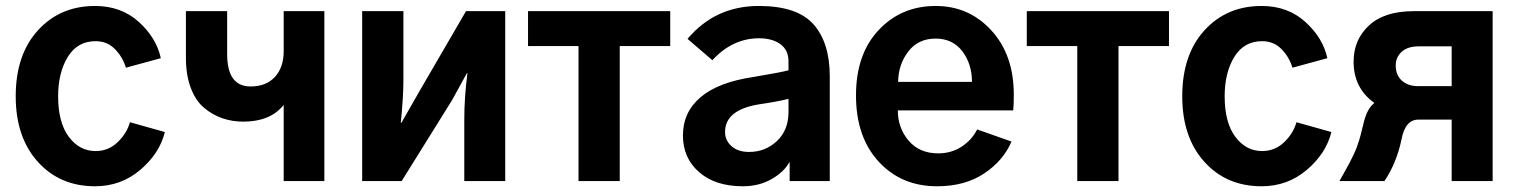

<svg xmlns="http://www.w3.org/2000/svg" viewBox="-20 -613 5137 650"><path d="M33.2 -287.1Q33.2 -427.7 108.4 -510.3Q183.6 -592.8 301.8 -592.8Q390.6 -592.8 450.2 -538.6Q509.8 -484.4 524.4 -416L406.2 -383.8Q395.5 -419.9 369.1 -446.8Q342.8 -473.6 303.7 -473.6Q242.2 -473.6 209.5 -420.4Q176.8 -367.2 176.8 -287.1Q176.8 -198.2 212.9 -149.9Q249 -101.6 303.7 -101.6Q346.7 -101.6 377.9 -131.3Q409.2 -161.1 419.9 -199.2L538.1 -166Q520.5 -93.8 455.1 -38.1Q389.6 17.6 301.8 17.6Q182.6 17.6 107.9 -65.4Q33.2 -148.4 33.2 -287.1Z M609.4 -418V-575.2H749V-429.7Q749 -320.3 828.1 -320.3Q880.9 -320.3 910.6 -352.5Q940.4 -384.8 940.4 -439.5V-575.2H1078.1V0H940.4V-256.8H939.5Q894.5 -201.2 803.7 -201.2Q766.6 -201.2 733.4 -212.4Q700.2 -223.6 671.4 -247.6Q642.6 -271.5 626 -314.9Q609.4 -358.4 609.4 -418Z M1206.1 0V-575.2H1345.7V-341.8Q1345.7 -285.2 1336.9 -197.3H1338.9L1401.4 -306.6L1557.6 -575.2H1690.4V0H1551.8V-208Q1551.8 -284.2 1562.5 -365.2H1560.5L1510.7 -274.4L1339.8 0Z M1767.6 -457V-575.2H2249V-457H2078.1V0H1938.5V-457Z M2434.6 -166Q2434.6 -137.7 2456.5 -118.2Q2478.5 -98.6 2515.6 -98.6Q2571.3 -98.6 2610.4 -135.7Q2649.4 -172.9 2649.4 -233.4V-278.3Q2610.4 -268.6 2549.8 -259.8Q2434.6 -241.2 2434.6 -166ZM2292 -154.3Q2292 -233.4 2352.1 -284.2Q2412.1 -335 2531.2 -352.5Q2625 -368.2 2649.4 -375V-405.3Q2649.4 -443.4 2622.1 -463.4Q2594.7 -483.4 2549.8 -483.4Q2460 -483.4 2391.6 -409.2L2307.6 -481.4Q2401.4 -592.8 2548.8 -592.8Q2678.7 -592.8 2733.9 -530.8Q2789.1 -468.8 2789.1 -354.5V0H2653.3V-65.4Q2634.8 -31.2 2592.3 -6.8Q2549.8 17.6 2495.1 17.6Q2401.4 17.6 2346.7 -30.3Q2292 -78.1 2292 -154.3Z M2877.9 -290Q2877.9 -429.7 2954.6 -511.2Q3031.2 -592.8 3147.5 -592.8Q3260.7 -592.8 3336.4 -509.8Q3412.1 -426.8 3412.1 -293Q3412.1 -256.8 3410.2 -239.3H3019.5Q3019.5 -179.7 3056.2 -136.7Q3092.8 -93.8 3156.2 -93.8Q3201.2 -93.8 3235.8 -116.7Q3270.5 -139.6 3288.1 -174.8L3404.3 -133.8Q3377 -69.3 3312 -25.9Q3247.1 17.6 3152.3 17.6Q3031.2 17.6 2954.6 -65.9Q2877.9 -149.4 2877.9 -290ZM3020.5 -335.9H3270.5Q3270.5 -396.5 3237.8 -439.5Q3205.1 -482.4 3147.5 -482.4Q3088.9 -482.4 3055.2 -439Q3021.5 -395.5 3020.5 -335.9Z M3456.1 -457V-575.2H3937.5V-457H3766.6V0H3627V-457Z M3982.4 -287.1Q3982.4 -427.7 4057.6 -510.3Q4132.8 -592.8 4251 -592.8Q4339.8 -592.8 4399.4 -538.6Q4459 -484.4 4473.6 -416L4355.5 -383.8Q4344.7 -419.9 4318.4 -446.8Q4292 -473.6 4252.9 -473.6Q4191.4 -473.6 4158.7 -420.4Q4126 -367.2 4126 -287.1Q4126 -198.2 4162.1 -149.9Q4198.2 -101.6 4252.9 -101.6Q4295.9 -101.6 4327.1 -131.3Q4358.4 -161.1 4369.1 -199.2L4487.3 -166Q4469.7 -93.8 4404.3 -38.1Q4338.9 17.6 4251 17.6Q4131.8 17.6 4057.1 -65.4Q3982.4 -148.4 3982.4 -287.1Z M4705.1 -391.6Q4705.1 -358.4 4726.1 -339.8Q4747.1 -321.3 4781.2 -321.3H4894.5V-456.1H4783.2Q4745.1 -456.1 4725.1 -437.5Q4705.1 -418.9 4705.1 -391.6ZM4514.6 0Q4519.5 -8.8 4531.7 -30.8Q4543.9 -52.7 4547.9 -60.1Q4551.8 -67.4 4560.1 -84.5Q4568.4 -101.6 4572.3 -111.8Q4576.2 -122.1 4581.1 -137.7Q4585.9 -153.3 4589.8 -169.9Q4590.8 -172.9 4593.8 -186Q4596.7 -199.2 4597.7 -202.1Q4598.6 -205.1 4601.6 -214.8Q4604.5 -224.6 4606.4 -228.5Q4608.4 -232.4 4612.3 -239.7Q4616.2 -247.1 4621.1 -252.9Q4626 -258.8 4632.8 -264.6Q4562.5 -314.5 4562.5 -404.3Q4562.5 -478.5 4614.7 -526.9Q4667 -575.2 4765.6 -575.2H5033.2V0H4894.5V-208H4781.2Q4737.3 -208 4724.6 -140.6Q4708 -61.5 4667 0Z"/></svg>

Font: Gothic A1 ExtraBold
Style: Regular
Weight: 800
Designer: HanYang I&C Co.,Ltd.
Foundry: HanYang I&C Co.,Ltd.
Version: Version 2.50